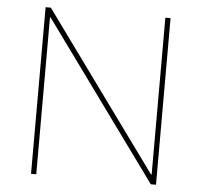

<svg xmlns="http://www.w3.org/2000/svg" viewBox="-52 -781 877 835"><g transform="rotate(5 386.5 -363.5)"><path d="M136.4 -727.3 633.5 -42.6H636.4V-727.3H659.1V0H636.4L139.2 -684.7H136.4V0H113.6V-727.3Z"/></g></svg>

Font: Inter P Thin
Style: Regular
Weight: 100
Designer: Rasmus Andersson
Foundry: rsms
Version: Version 3.018;git-588b23468